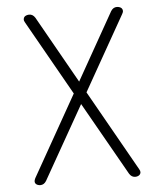

<svg xmlns="http://www.w3.org/2000/svg" viewBox="-53 -786 706 843"><g transform="rotate(-5 300.0 -365.0)"><path d="M514 -707 328 -378 529 -22Q534 -14 533.5 -8Q533 -2 529.5 2Q526 6 520.5 8Q515 10 509 10Q501 10 494.5 6Q488 2 483 -6L300 -329L117 -6Q112 2 105.5 6Q99 10 91 10Q85 10 79.5 8Q74 6 70.5 2Q67 -2 67 -8Q67 -14 71 -22L272 -378L86 -707Q81 -715 81.5 -721.5Q82 -728 85.5 -732Q89 -736 95 -738Q101 -740 107 -740Q115 -740 121.5 -736Q128 -732 133 -724L300 -428L467 -724Q472 -732 478.5 -736Q485 -740 493 -740Q499 -740 505 -738Q511 -736 514.5 -732Q518 -728 518.5 -721.5Q519 -715 514 -707Z"/></g></svg>

Font: Maple Mono NL Thin
Style: Regular
Weight: 250
Monospace: yes
Designer: subframe7536
Version: Version 7.000